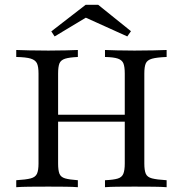

<svg xmlns="http://www.w3.org/2000/svg" viewBox="-20 -779 761 799"><path d="M416.9 0V-29Q452.4 -30.6 469.8 -35.9Q487.1 -41.1 493.1 -55.6Q499.2 -70.2 499.2 -98.4V-472.6Q499.2 -501.6 493.5 -515.3Q487.9 -529 470.6 -535.1Q453.2 -541.1 416.9 -541.9V-571Q435.5 -570.2 467.7 -569.4Q500 -568.5 539.5 -568.5Q584.7 -568.5 619 -569.4Q653.2 -570.2 673.4 -571V-541.9Q632.3 -540.3 612.5 -534.7Q592.7 -529 586.7 -515.3Q580.6 -501.6 580.6 -472.6V-98.4Q580.6 -70.2 586.7 -56Q592.7 -41.9 612.5 -36.7Q632.3 -31.5 673.4 -29V0Q653.2 -1.6 619 -2Q584.7 -2.4 539.5 -2.4Q500 -2.4 468.1 -2Q436.3 -1.6 416.9 0ZM47.6 0V-29Q88.7 -31.5 108.1 -36.7Q127.4 -41.9 133.9 -56Q140.3 -70.2 140.3 -98.4V-472.6Q140.3 -501.6 133.9 -515.3Q127.4 -529 108.1 -535.1Q88.7 -541.1 47.6 -541.9V-571Q67.7 -570.2 102 -569.4Q136.3 -568.5 181.5 -568.5Q221 -568.5 253.2 -569.4Q285.5 -570.2 304 -571V-541.9Q268.5 -540.3 250.8 -534.7Q233.1 -529 227.4 -515.3Q221.8 -501.6 221.8 -472.6V-98.4Q221.8 -70.2 227.4 -56Q233.1 -41.9 250.8 -36.7Q268.5 -31.5 304 -29V0Q284.7 -1.6 252.8 -2Q221 -2.4 181.5 -2.4Q136.3 -2.4 102 -2Q67.7 -1.6 47.6 0ZM191.1 -272.6V-301.6H529.8V-272.6ZM207.3 -627.4 193.5 -648.4 336.3 -758.9H388.7L525 -649.2L509.7 -627.4L315.3 -715.3L352.4 -714.5Z"/></svg>

Font: Playfair
Style: Regular
Weight: 400
Designer: Claus Eggers Sørensen
Foundry: Claus Eggers Sørensen
Version: Version 2.001;gftools[0.9.30]